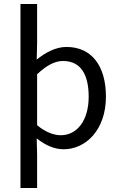

<svg xmlns="http://www.w3.org/2000/svg" viewBox="-20 -732 595 957"><path d="M82 205H165V41L163 -42C207 -8 250 12 297 12C408 12 508 -85 508 -250C508 -401 439 -498 311 -498C258 -498 206 -470 163 -435L165 -519V-712H82ZM283 -58C251 -58 209 -71 165 -108V-362C212 -406 253 -428 294 -428C385 -428 422 -357 422 -250C422 -130 363 -58 283 -58Z"/></svg>

Font: DAIFUKU Sans
Style: Regular
Weight: 400
Designer: Original font ‘Source Han Sans JP’ : Paul D. Hunt
Foundry: Daifuku
Version: Version 1.000